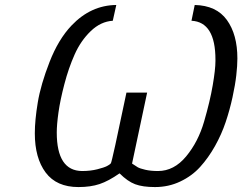

<svg xmlns="http://www.w3.org/2000/svg" viewBox="-20 -736 982 778"><path d="M121.1 -195.8Q121.1 -249 133.1 -321Q145 -393.1 180.9 -485.1Q216.8 -577.1 270 -632.8Q348.1 -714.8 451.2 -715.8L437 -651.9Q388.2 -648.9 347.7 -609.9Q307.1 -570.8 282.5 -515.4Q257.8 -460 241 -395.5Q224.1 -331.1 217 -281Q210 -231 210 -199.2Q210 -43.5 313 -43Q346.2 -43 374 -50Q401.9 -57.1 413.3 -63Q424.8 -68.8 429.2 -74.2Q434.1 -81.1 492.2 -359.9V-360.8H576.2L515.1 -73.2Q529.3 -63.5 538.1 -58.3Q546.9 -53.2 568.8 -48.1Q590.8 -43 620.1 -43Q685.1 -43 734.1 -102.1Q783.2 -161.1 807.1 -243.7Q831.1 -326.2 842 -390.6Q853 -455.1 853 -488.8V-494.1Q853 -647 755.9 -651.9L769 -715.8Q856.9 -713.9 899.4 -655Q941.9 -596.2 941.9 -499Q941.9 -470.2 937.5 -431.2Q933.1 -392.1 922.1 -341.6Q911.1 -291 894.5 -241.5Q877.9 -191.9 851.1 -144Q824.2 -96.2 791 -59.6Q757.8 -22.9 710.4 -0.5Q663.1 22 607.9 22Q558.1 22 527.6 10.5Q497.1 -1 464.8 -33.2H463.9Q419.9 -2.4 383.5 9.8Q347.2 22 297.9 22Q209 22 165 -36.9Q121.1 -95.7 121.1 -195.8Z"/></svg>

Font: CMU Sans Serif
Style: Oblique
Weight: 500
Italic angle: -12°
Version: Version 0.7.0